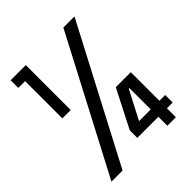

<svg xmlns="http://www.w3.org/2000/svg" viewBox="-195 -820 940 940"><g transform="rotate(-45 275.0 -350.0)"><path d="M418 -114V-262H414L337 -114ZM419 0V-62H273V-114L374 -312H478V-114H518V-62H478V0ZM32 0 399 -700H476L109 0ZM81 -389V-647H34V-700H139V-389Z"/></g></svg>

Font: Homenaje
Style: Regular
Weight: 400
Version: Version 1.002